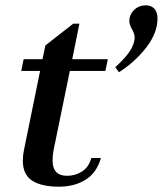

<svg xmlns="http://www.w3.org/2000/svg" viewBox="-20 -693 613 723"><path d="M573 -623Q573 -569 531 -514.5Q489 -460 428 -421L414 -440Q443 -466 462 -490.5Q481 -515 486 -541Q487 -545 487 -551Q487 -560 484 -568Q481 -576 477 -583Q467 -601 467 -613Q467 -638 485 -655.5Q503 -673 529 -673Q549 -673 561 -660.5Q573 -648 573 -623ZM252 -470H386L377 -426H243L182 -129Q178 -109 178 -89Q178 -60 191.5 -45.5Q205 -31 233 -31Q263 -31 288.5 -47Q314 -63 324 -98H360Q344 -42 302 -16Q260 10 202 10Q137 10 101.5 -12.5Q66 -35 66 -88Q66 -108 70 -127L131 -426H60L69 -470H140L151 -522L256 -604H279Z"/></svg>

Font: Taviraj Medium
Style: Italic
Weight: 500
Italic angle: -12°
Designer: Katatrad Team
Foundry: CadsonDemak
Version: Version 1.001